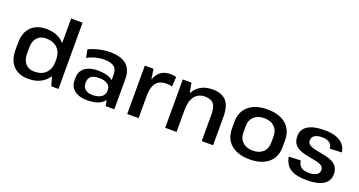

<svg xmlns="http://www.w3.org/2000/svg" viewBox="-43 -1373 3770 2015"><g transform="rotate(20 1842.5 -365.5)"><path d="M288 9Q178 9 118 -53.5Q58 -116 58 -231V-309Q58 -424 119 -486.5Q180 -549 291 -549Q369 -549 427 -518Q466 -497 494 -464V-740H622V0H542L512 -103Q480 -52 427 -23Q368 9 288 9ZM320 -84Q402 -84 448 -130.5Q494 -177 494 -258V-283Q494 -363 447.5 -408.5Q401 -454 320 -454Q257 -454 221 -414Q185 -374 185 -301V-237Q185 -165 221 -124.5Q257 -84 320 -84Z M944 9Q853 9 801 -32Q749 -73 749 -145V-169Q749 -242 801 -283Q853 -324 948 -324Q1048 -324 1106 -285Q1110 -281 1115 -277V-338Q1115 -399 1080 -426.5Q1045 -454 968 -454Q920 -454 872.5 -441.5Q825 -429 783 -405L765 -494Q795 -510 835 -522.5Q875 -535 918 -542Q961 -549 1000 -549Q1123 -549 1184.5 -496.5Q1246 -444 1246 -338V0H1149L1137 -64Q1124 -46 1105 -33Q1047 9 944 9ZM980 -62Q1041 -62 1076.5 -87.5Q1112 -113 1112 -155V-168Q1112 -209 1078.5 -231.5Q1045 -254 984 -254Q929 -254 898.5 -233Q868 -212 868 -164V-153Q868 -109 897.5 -85.5Q927 -62 980 -62Z M1390 -540H1487L1504 -426Q1515 -458 1533 -483Q1581 -549 1673 -549Q1689 -549 1706 -547Q1723 -545 1740 -540L1733 -432Q1701 -440 1666 -440Q1592 -440 1554.5 -393Q1517 -346 1517 -251V0H1390Z M2222 -303Q2222 -381 2192 -416Q2162 -451 2096 -451Q2022 -451 1981.5 -398.5Q1941 -346 1941 -247V0H1814V-540H1911L1931 -428Q1943 -450 1958 -469Q2024 -549 2146 -549Q2250 -549 2299.5 -493Q2349 -437 2349 -319V0H2222Z M2758 9Q2670 9 2606.5 -19.5Q2543 -48 2509 -102Q2475 -156 2475 -231V-309Q2475 -384 2509 -437.5Q2543 -491 2606.5 -520Q2670 -549 2758 -549Q2846 -549 2909.5 -520.5Q2973 -492 3007 -438Q3041 -384 3041 -309V-231Q3041 -156 3007 -102Q2973 -48 2909.5 -19.5Q2846 9 2758 9ZM2758 -89Q2829 -89 2871 -127.5Q2913 -166 2913 -232V-308Q2913 -374 2871 -412.5Q2829 -451 2758 -451Q2687 -451 2644.5 -412Q2602 -373 2602 -308V-232Q2602 -167 2644.5 -128Q2687 -89 2758 -89Z M3394 9Q3275 9 3213 -31.5Q3151 -72 3136 -159L3268 -165Q3274 -116 3304 -93.5Q3334 -71 3392 -71Q3447 -71 3476.5 -89.5Q3506 -108 3506 -142Q3506 -171 3486.5 -186.5Q3467 -202 3435 -210Q3403 -218 3365 -224.5Q3327 -231 3288.5 -240Q3250 -249 3218 -266Q3186 -283 3166.5 -313Q3147 -343 3147 -392Q3147 -469 3210 -509Q3273 -549 3395 -549Q3470 -549 3522.5 -531.5Q3575 -514 3606 -479Q3637 -444 3645 -391L3512 -385Q3509 -427 3480 -448.5Q3451 -470 3398 -470Q3344 -470 3314.5 -451Q3285 -432 3285 -396Q3285 -367 3304.5 -351.5Q3324 -336 3356 -327.5Q3388 -319 3426 -312.5Q3464 -306 3502.5 -297Q3541 -288 3573 -271Q3605 -254 3624.5 -224Q3644 -194 3644 -145Q3644 -70 3580.5 -30.5Q3517 9 3394 9Z"/></g></svg>

Font: Pathway Extreme 8pt Thin 12pt SemiBold
Style: Regular
Weight: 600
Version: Version 1.001;gftools[0.9.26]